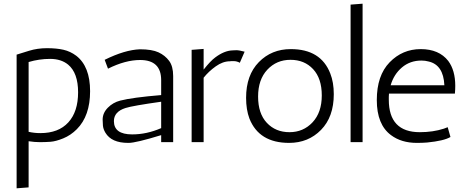

<svg xmlns="http://www.w3.org/2000/svg" viewBox="-20 -770 2522 1040"><path d="M135 -5V245L70 250V-474Q92 -481 137.5 -495Q183 -509 234.5 -509Q286 -509 323.5 -500.5Q361 -492 393 -468Q468 -410 468 -276Q468 -142 396 -70Q363 -37 322.5 -20.5Q282 -4 253 -2Q224 0 196 0Q168 0 135 -5ZM135 -56Q165 -49 199 -49Q297 -49 350 -107Q403 -165 403 -270Q403 -375 349 -420Q311 -451 251.5 -451Q192 -451 135 -434Z M547 -446Q656 -500 738 -503Q803 -503 838.5 -486.5Q874 -470 896 -440.5Q918 -411 918 -358V0H853V-38Q716 4 677 4Q675 4 674 4Q584 4 551 -51Q539 -71 537.5 -90Q536 -109 536 -122Q536 -158 564 -186.5Q592 -215 631 -225Q697 -242 853 -255V-336Q853 -445 739 -445Q659 -445 565 -398ZM597 -114Q597 -42 696 -42Q775 -42 853 -76V-219Q697 -197 660 -185Q597 -165 597 -114Z M1279 -430Q1263 -439 1245 -439Q1227 -439 1225 -438Q1187 -438 1148.5 -410.5Q1110 -383 1083 -349V0H1018V-500L1083 -505V-393Q1120 -440 1146 -459Q1194 -495 1238 -497Q1244 -498 1260 -498Q1276 -498 1305 -490Z M1331 -128Q1313 -176 1313 -240Q1313 -363 1382 -433.5Q1451 -504 1555 -504Q1718 -504 1769 -372Q1788 -324 1788 -260Q1788 -137 1719 -66.5Q1650 4 1546 4Q1383 4 1331 -128ZM1378 -247Q1378 -155 1425.5 -104.5Q1473 -54 1548 -54Q1623 -54 1673 -107.5Q1723 -161 1723 -253Q1723 -345 1676 -395.5Q1629 -446 1553.5 -446Q1478 -446 1428 -392.5Q1378 -339 1378 -247Z M1879 0V-745L1944 -750V0Z M2086 -230Q2086 -54 2254 -54Q2325 -54 2384 -73Q2399 -78 2405 -81L2420 -28Q2385 -7 2293 2Q2267 4 2238 4Q2154 4 2098 -38Q2021 -95 2021 -228Q2021 -361 2090.5 -432.5Q2160 -504 2259 -504Q2358 -504 2408 -440Q2446 -389 2446 -305Q2446 -285 2444 -263H2087Q2086 -255 2086 -246ZM2263 -442Q2201 -442 2157 -404.5Q2113 -367 2096 -308H2387Q2382 -419 2301 -437Q2283 -442 2263 -442Z"/></svg>

Font: Antic
Style: Regular
Weight: 400
Designer: Santiago Orozco
Foundry: Typemade
Version: Version 1.0012